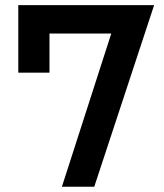

<svg xmlns="http://www.w3.org/2000/svg" viewBox="-20 -713 626 733"><path d="M216.3 0H339.8L568.4 -693.4H49.8V-435.5H168.9V-585H404.8Z"/></svg>

Font: Cascadia Code NF SemiBold
Style: Regular
Weight: 600
Monospace: yes
Designer: Aaron Bell
Foundry: Saja Typeworks
Version: Version 2404.023